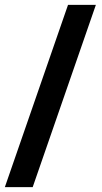

<svg xmlns="http://www.w3.org/2000/svg" viewBox="-22 -762 420 793"><path d="M259 -742H374L113 11H-2Z"/></svg>

Font: Morrison
Style: Bold
Weight: 700
Designer: Pablo Impallari, Rodrigo Fuenzalida (Modified by Dan O. Williams)
Version: Version 0.03;June 6, 2019;FontCreator 11.5.0.2425 64-bit; tt